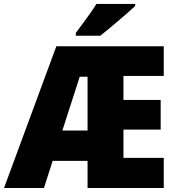

<svg xmlns="http://www.w3.org/2000/svg" viewBox="-25 -947 889 967"><path d="M799.8 0H416V-136.7H240.2L196.3 0H-4.9L258.8 -713.9H799.8V-564.5H596.7V-443.8H784.2V-294.4H596.7V-151.9H799.8ZM289.1 -289.6H416V-560.5H376.5ZM655.8 -927.2V-917Q642.1 -903.8 620.1 -884.5Q598.1 -865.2 573.2 -844Q548.3 -822.8 523.9 -802.5Q499.5 -782.2 480 -767.1H356.9V-781.2Q373.5 -803.7 392.3 -829.1Q411.1 -854.5 429.2 -879.9Q447.3 -905.3 460.4 -927.2Z"/></svg>

Font: Open Sans SemiCondensed ExtraBold
Style: Regular
Weight: 800
Width: 4
Designer: Monotype Design Team
Foundry: Monotype Imaging Inc.
Version: Version 3.000